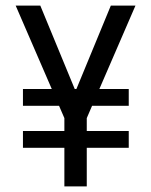

<svg xmlns="http://www.w3.org/2000/svg" viewBox="-20 -666 540 686"><path d="M290 -198H440V-138H290V0H210V-138H62V-198H210V-244L191 -288H62V-348H165L36 -646H124L247 -348H253L376 -646H464L335 -348H440V-288H309L290 -244Z"/></svg>

Font: Strait
Style: Regular
Weight: 400
Width: 3
Designer: Eduardo Rodriguez Tunni
Foundry: Eduardo Rodriguez Tunni
Version: Version 1.001